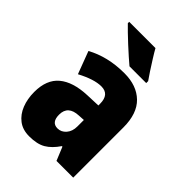

<svg xmlns="http://www.w3.org/2000/svg" viewBox="-225 -869 982 982"><g transform="rotate(45 266.5 -378.0)"><path d="M287 -563Q376 -563 427.5 -513Q479 -463 479 -363V0H358L328 -73H324Q295 -30 261 -10Q227 10 170 10Q123 10 91.5 -14Q60 -38 44 -78.5Q28 -119 28 -169Q28 -258 80 -301.5Q132 -345 231 -349L309 -352V-364Q309 -432 251 -432Q199 -432 122 -391L76 -513Q119 -537 172 -550Q225 -563 287 -563ZM275 -245Q200 -242 200 -177Q200 -121 244 -121Q271 -121 290 -143Q309 -165 309 -200V-247ZM308 -766Q319 -746 337 -717.5Q355 -689 372.5 -662Q390 -635 401 -620V-606H280Q266 -618 243.5 -637.5Q221 -657 196.5 -680Q172 -703 151 -723Q130 -743 118 -756V-766Z"/></g></svg>

Font: Noto Sans Myanmar Condensed Black
Style: Regular
Weight: 900
Width: 3
Designer: Monotype Design Team
Foundry: Monotype Imaging Inc.
Version: Version 2.107; ttfautohint (v1.8.4.7-5d5b)